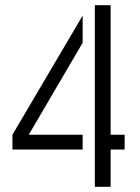

<svg xmlns="http://www.w3.org/2000/svg" viewBox="-20 -721 539 741"><path d="M346 0V-701H407V-201H461V-144H407V0ZM28 -144V-201L299 -661V-556L91 -201H299V-144Z"/></svg>

Font: Stick No Bills ExtraLight Light
Style: Regular
Weight: 300
Version: Version 2.000